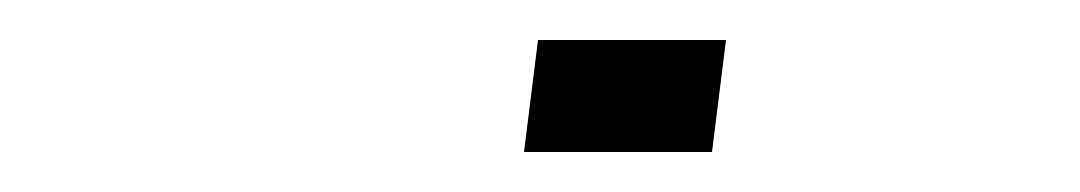

<svg xmlns="http://www.w3.org/2000/svg" viewBox="-20 -748 540 96"><path d="M298 -672H242L249 -728H306ZM336 -672H279L287 -728H343Z"/></svg>

Font: Tanohe Sans ExtraLight
Style: Italic
Weight: 200
Designer: Village Type and Design LLC & Cristiano Sobral
Foundry: Cooper Hewitt Smithsonian Design Museum
Version: Version 1.00;September 29, 2021;FontCreator 13.0.0.2655 64-b